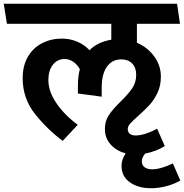

<svg xmlns="http://www.w3.org/2000/svg" viewBox="-59 -711 983 1025"><path d="M747.1 293.9Q679.2 293.9 634.5 262.5Q589.8 231 589.8 174.8Q589.8 139.6 611.8 107.9Q563 94.7 532 60.8Q501 26.9 501 -22.9Q501 -64.9 522 -96.4Q543 -127.9 585 -168.9Q626 -209 647 -240Q668 -271 668 -312Q668 -350.1 646.5 -372.1Q625 -394 588.9 -394Q539.1 -394 511.5 -354.5Q483.9 -314.9 483.9 -242.2V-194.8L356.9 -211.9V-252Q356.9 -302.7 367.2 -341.8Q354 -365.7 332.5 -380.9Q311 -396 286.1 -396Q247.1 -396 223.1 -365Q199.2 -334 199.2 -284.2Q199.2 -222.2 243.2 -158.7Q287.1 -95.2 356 -44.9L275.9 41Q196.8 -17.1 129.4 -100.6Q62 -184.1 62 -293.9Q62 -359.9 89.6 -407.5Q117.2 -455.1 165 -480Q212.9 -504.9 272 -504.9Q314.9 -504.9 353.5 -488.5Q392.1 -472.2 418.9 -442.9Q461.9 -486.8 535.2 -499V-584H-22L-39.1 -690.9H886.2L901.9 -584H671.9V-482.9Q728 -459 763.9 -410.4Q799.8 -361.8 799.8 -301.8Q799.8 -253.9 782 -216.1Q764.2 -178.2 739.5 -151.1Q714.8 -124 679.2 -92.8Q650.4 -66.9 636.7 -52Q623 -37.1 623 -22Q623 -4.9 634.5 3.7Q646 12.2 666 12.2Q689.9 12.2 721.4 1.7Q752.9 -8.8 779.8 -23.9L820.8 68.8Q773.9 97.7 715.8 108.9Q697.8 129.9 698.2 150.9Q698.2 170.9 713.1 181.9Q728 192.9 752.9 192.9Q776.9 192.9 807.4 183.8Q837.9 174.8 863.8 161.1L903.8 252.9Q868.2 272.9 827.1 283.4Q786.1 293.9 747.1 293.9Z"/></svg>

Font: Kadwa
Style: Regular
Weight: 400
Designer: Sol Matas
Foundry: Sol Matas
Version: Version 1.000;PS 001.000;hotconv 1.0.70;makeotf.lib2.5.58329